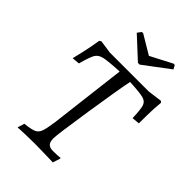

<svg xmlns="http://www.w3.org/2000/svg" viewBox="-246 -937 1040 1040"><g transform="rotate(45 274.5 -417.0)"><path d="M84 -476 40 -472Q44 -487 55.5 -537.5Q67 -588 75 -640L85 -647L161 -636H459L541 -647L549 -640Q544 -588 543.5 -539Q543 -490 543 -476L499 -472Q497 -537 489.5 -560Q482 -583 455.5 -590Q429 -597 351 -601Q336 -530 304.5 -325Q273 -120 273 -92Q273 -65 284 -53Q295 -41 320 -41Q342 -41 356.5 -42Q371 -43 375 -44L377 -40L363 3Q348 3 306 1.5Q264 0 223 0Q183 0 145.5 1.5Q108 3 94 4L106 -36Q154 -41 173.5 -49.5Q193 -58 201.5 -81Q210 -104 218 -162L271 -601Q186 -597 156 -590Q126 -583 113.5 -561.5Q101 -540 84 -476ZM321 -704H308L188 -815L204 -837L214 -838L323 -773L448 -838L457 -837L469 -815Z"/></g></svg>

Font: Alegreya SC
Style: Italic
Weight: 400
Italic angle: -7°
Designer: Juan Pablo del Peral
Foundry: Huerta Tipografica
Version: Version 2.007; ttfautohint (v1.6)